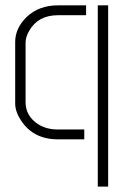

<svg xmlns="http://www.w3.org/2000/svg" viewBox="-20 -524 468 722"><path d="M198.2 0Q105.5 0 59.6 -70.3Q37.1 -103.5 37.1 -135.7V-366.2Q37.1 -418 80.1 -460Q126 -503.9 198.2 -503.9H303.7V-466.8H198.2Q123 -466.8 89.8 -408.2Q76.2 -384.8 76.2 -363.3V-139.6Q76.2 -88.9 122.1 -57.6Q154.3 -37.1 196.3 -37.1H296.9V0ZM347.7 177.7V-503.9H386.7V177.7Z"/></svg>

Font: Post No Bills Colombo
Style: Light
Weight: 400
Designer: Kosala Senevirathne, Siva Puranthara, Lasantha Premarathna, Tharique Azeez
Foundry: Mooniak
Version: Version 1.220 ; ttfautohint (v1.5)